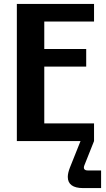

<svg xmlns="http://www.w3.org/2000/svg" viewBox="-20 -720 540 980"><path d="M66 0H391L337 135C330 153 326 169 326 183C326 221 353 240 404 240H496V150H428C410 150 404 140 411 123L460 0V-90H206V-380H420V-470H206V-610H460V-700H66Z"/></svg>

Font: Tanklager Original
Style: Regular
Weight: 400
Designer: Ariel Martín Pérez
Foundry: Tunera Type Foundry
Version: Version 1.000;Glyphs 3.3 (3310)